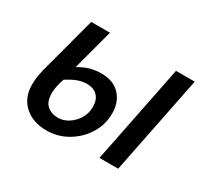

<svg xmlns="http://www.w3.org/2000/svg" viewBox="-107 -652 890 826"><g transform="rotate(30 337.5 -238.5)"><path d="M199 12Q131 12 89 -26Q47 -64 47 -129Q47 -152 50.5 -172.5Q54 -193 57 -205L133 -489H226L172 -287Q204 -306 230 -312.5Q256 -319 282 -319Q343 -319 375.5 -283.5Q408 -248 408 -194Q408 -136 378.5 -89.5Q349 -43 301.5 -15.5Q254 12 199 12ZM215 -60Q241 -60 265.5 -75.5Q290 -91 306 -117Q322 -143 322 -176Q322 -210 303.5 -229.5Q285 -249 251 -249Q229 -249 207.5 -241.5Q186 -234 154 -214Q146 -191 142.5 -173Q139 -155 139 -139Q139 -97 160.5 -78.5Q182 -60 215 -60ZM456 0 554 -489H647L549 0Z"/></g></svg>

Font: Source Sans 3 Medium
Style: Italic
Weight: 500
Italic angle: -11°
Designer: Paul D. Hunt
Foundry: Adobe
Version: Version 3.052;hotconv 1.1.0;makeotfexe 2.6.0